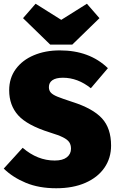

<svg xmlns="http://www.w3.org/2000/svg" viewBox="-20 -985 628 1025"><path d="M556 -621 465 -514Q395 -570 316 -570Q279 -570 260 -557Q241 -544 241 -520Q241 -502 251.5 -490.5Q262 -479 286.5 -469Q311 -459 366 -441Q476 -406 524.5 -353Q573 -300 573 -208Q573 -141 537.5 -89.5Q502 -38 436 -9Q370 20 280 20Q188 20 118 -9Q48 -38 0 -85L101 -196Q180 -128 272 -128Q315 -128 337 -145.5Q359 -163 359 -191Q359 -212 349.5 -226Q340 -240 316 -252Q292 -264 246 -278Q125 -316 77 -369.5Q29 -423 29 -503Q29 -568 64 -616Q99 -664 160.5 -690Q222 -716 299 -716Q458 -716 556 -621ZM444 -965 511 -888 366 -747H248L103 -888L170 -965L307 -879Z"/></svg>

Font: Fira Sans Black
Style: Regular
Weight: 900
Designer: Carrois Corporate & Edenspiekermann AG
Foundry: Carrois Corporate GbR & Edenspiekermann AG
Version: Version 4.203